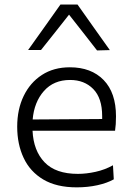

<svg xmlns="http://www.w3.org/2000/svg" viewBox="-20 -796 568 826"><path d="M310 10Q223 10 166.2 -23.8Q109.5 -57.5 81.8 -116.5Q54 -175.5 54 -251Q54 -325.5 81.8 -383Q109.5 -440.5 160.2 -473.5Q211 -506.5 280.5 -506.5Q372.5 -506.5 425.8 -451.8Q479 -397 479 -295.5Q479 -259.5 475 -233.5H120Q124 -147.5 171.8 -97.8Q219.5 -48 315 -48Q351.5 -48 391.2 -56.8Q431 -65.5 466 -85L469.5 -24.5Q441 -8.5 399.2 0.8Q357.5 10 310 10ZM281.5 -452Q211 -452 169 -404.5Q127 -357 120.5 -282L419.5 -284Q419.5 -290 419.5 -296.5Q419.5 -374 381.2 -413Q343 -452 281.5 -452ZM397.5 -579Q367 -618 337.5 -656Q307.5 -694 277 -733Q246.5 -694.5 217 -657Q187 -619 156.5 -581H101Q135.5 -629.5 170.5 -678.5Q205.5 -727.5 240 -776.5H313.5Q348 -727.5 382.8 -678.5Q417.5 -629.5 452.5 -580.5Z"/></svg>

Font: Heraclito Light
Style: Regular
Weight: 300
Designer: Kostas Bartsokas (font) & Cristiano Sobral (main changes)
Foundry: Kostas Bartsokas (font) & Cristiano Sobral (main changes)
Version: Version 1.00;July 8, 2020;FontCreator 13.0.0.2655 64-bit